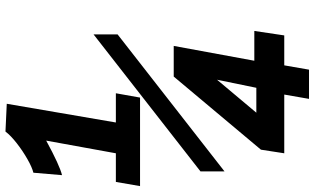

<svg xmlns="http://www.w3.org/2000/svg" viewBox="-260 -684 1094 667"><g transform="rotate(-90 286.5 -351.0)"><path d="M11 -682 19.5 -781.5Q38 -786 66.2 -802Q94.5 -818 121.5 -839Q148.5 -860 162.5 -878.5L259 -874L194 -495H295.5L280.5 -411H-27L-12.5 -495H87L131 -737Q44.5 -690 11 -682ZM291 90H87L99.5 9L353.5 -294H460L408.5 -14H512L496.5 90H392.5L377.5 176H276ZM314.5 -7 342.5 -143.5 228 -7ZM500 -572.5V-489L24 -117.5V-201Z"/></g></svg>

Font: JuliaMono ExtraBoldItalic
Style: Regular
Weight: 800
Italic angle: -9°
Monospace: yes
Designer: cormullion
Foundry: corm
Version: Version 0.049; ttfautohint (v1.8.4)